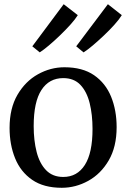

<svg xmlns="http://www.w3.org/2000/svg" viewBox="-20 -881 600 912"><path d="M25.5 -273.5Q25.5 -366.5 63 -430.8Q100.5 -495 160.2 -528.2Q220 -561.5 286 -561.5Q372 -561.5 426.8 -523.8Q481.5 -486 507.8 -421.5Q534 -357 534 -277Q534 -183.5 496.5 -119.2Q459 -55 399.2 -22Q339.5 11 273.5 11Q187.5 11 132.8 -26.8Q78 -64.5 51.8 -129Q25.5 -193.5 25.5 -273.5ZM280.5 -40.5Q346.5 -40.5 383 -97.5Q419.5 -154.5 419.5 -268.5Q419.5 -336 406 -390.8Q392.5 -445.5 362 -477.8Q331.5 -510 280.5 -510Q213.5 -510 176.8 -453.5Q140 -397 140 -282Q140 -214 154 -159.2Q168 -104.5 199 -72.5Q230 -40.5 280.5 -40.5ZM169 -632.5H168.5L133.5 -661L282.5 -861L349.5 -809Q337.5 -789.5 314.5 -764Q291.5 -738.5 264.5 -712.5Q237.5 -686.5 212 -665Q186.5 -643.5 169 -632.5ZM377.5 -632.5H376.5L342 -661L492.5 -861L558.5 -809Q547 -790 524.2 -764.5Q501.5 -739 474 -713Q446.5 -687 420.8 -665.2Q395 -643.5 377.5 -632.5Z"/></svg>

Font: Merriweather Text
Style: Regular
Weight: 400
Designer: Eben Sorkin
Foundry: Eben Sorkin
Version: Version 2.100; ttfautohint (v1.7.19-72a1) -l 8 -r 50 -G 200 